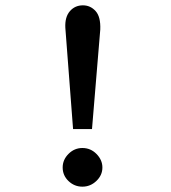

<svg xmlns="http://www.w3.org/2000/svg" viewBox="-20 -689 640 720"><path d="M254 -205 225 -585Q223 -625 242 -647Q261 -669 291 -669Q319 -669 338.5 -647.5Q358 -626 356 -578L325 -205ZM289 11Q259 11 237 -10Q215 -31 215 -61Q215 -90 237 -112Q259 -134 289 -134Q320 -134 342 -111.5Q364 -89 364 -61Q364 -32 341.5 -10.5Q319 11 289 11Z"/></svg>

Font: Inconsolata Expanded SemiBold
Style: Regular
Weight: 600
Width: 7
Monospace: yes
Designer: Raph Levien, Cyreal, Brenton Simpson
Foundry: Raph Levien, Cyreal, Google
Version: Version 3.001; ttfautohint (v1.8.2.53-6de2)